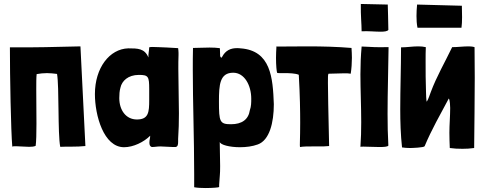

<svg xmlns="http://www.w3.org/2000/svg" viewBox="-20 -741 2446 969"><path d="M285 0C314 -2 368 1 411 -4L386 -507C196 -503 188 -502 124 -502C102 -502 75 -502 32 -502H30V-501C30 -354 35 -82 42 -1C46 -3 53 -3 61 -3C79 -3 105 0 127 0C140 0 152 -1 160 -5C163 -26 164 -69 164 -117C164 -173 163 -237 163 -289C163 -322 163 -350 165 -367C182 -370 199 -372 217 -372C234 -372 250 -370 267 -368L268 -367C279 -305 271 -65 284 0Z M606 2C653 2 706 -24 738 -56C738 -43 734 -36 734 -21C734 -10 737 -2 746 1C761 1 774 -2 789 -2C810 -2 833 1 854 1H866C878 -1 879 -13 879 -26C879 -30 879 -35 879 -40C882 -83 883 -126 883 -169C883 -244 880 -318 880 -393C880 -417 880 -440 881 -464V-474C881 -482 880 -490 879 -498C836 -501 804 -502 781 -503C776 -503 761 -504 749 -504C740 -504 733 -503 733 -502C733 -486 728 -472 729 -451C710 -497 675 -497 627 -497C533 -494 459 -399 459 -266C459 -159 503 2 606 2ZM671 -138C615 -138 582 -186 582 -246C582 -263 583 -282 588 -299C595 -332 626 -363 681 -363C729 -363 733 -355 733 -291C733 -276 733 -258 733 -236C733 -175 730 -138 671 -138Z M960 204C976 207 998 208 1018 208C1053 208 1086 205 1086 203V192C1089 139 1091 144 1091 97C1091 74 1090 38 1089 -25C1092 -10 1139 2 1191 2C1222 2 1254 -2 1281 -12C1340 -33 1362 -122 1362 -215C1357 -349 1347 -486 1194 -497C1188 -498 1181 -498 1175 -498C1145 -498 1118 -487 1101 -454C1097 -446 1094 -451 1091 -458C1091 -473 1090 -478 1090 -491C1090 -494 1090 -497 1089 -498C1074 -500 1056 -501 1038 -501C1009 -501 979 -499 954 -499C953 -463 953 -427 953 -389C953 -224 960 -43 960 138ZM1146 -114C1089 -114 1085 -126 1085 -229C1085 -313 1089 -374 1157 -374C1214 -374 1248 -310 1248 -243C1248 -224 1248 -204 1241 -185C1234 -138 1201 -114 1146 -114Z M1494 1C1512 -2 1533 -2 1555 -2C1565 -2 1576 -2 1587 -2C1606 -2 1625 -2 1641 -4V-6C1637 -189 1635 -278 1635 -323C1635 -351 1635 -362 1637 -367C1637 -368 1638 -369 1638 -369H1641C1673 -370 1697 -371 1716 -371C1730 -371 1741 -371 1750 -369C1754 -394 1756 -422 1756 -449C1756 -466 1755 -484 1754 -499C1683 -505 1608 -507 1534 -507C1480 -507 1426 -506 1374 -506C1374 -505 1375 -505 1375 -504C1374 -486 1373 -467 1373 -449C1373 -411 1376 -378 1379 -373C1382 -372 1387 -372 1393 -372C1400 -372 1407 -372 1415 -372C1440 -372 1470 -371 1487 -364L1488 -363C1494 -258 1495 -179 1495 -122C1495 -41 1492 -4 1494 1Z M1805 -583C1836 -585 1873 -581 1901 -581C1920 -581 1935 -583 1940 -590C1940 -630 1937 -701 1937 -718L1801 -721C1800 -660 1805 -622 1805 -583ZM1799 0C1802 -1 1808 -1 1815 -1C1835 -1 1867 1 1894 1C1917 1 1935 0 1940 -6C1937 -59 1936 -113 1936 -167C1936 -278 1940 -392 1941 -500V-503H1924C1881 -502 1850 -504 1833 -505C1827 -505 1816 -506 1809 -506C1807 -506 1806 -506 1805 -506V-505C1801 -460 1799 -414 1799 -366C1799 -287 1803 -205 1803 -124C1803 -82 1802 -41 1799 0Z M2309 -601C2311 -614 2312 -634 2312 -654C2312 -678 2311 -702 2311 -712C2299 -712 2098 -718 2086 -718H2085C2083 -697 2082 -678 2082 -660C2082 -640 2083 -621 2087 -601ZM2345 -507C2317 -507 2290 -503 2262 -503C2226 -428 2183 -354 2154 -276C2148 -260 2143 -243 2134 -228C2131 -229 2130 -273 2130 -277C2128 -329 2128 -381 2128 -433C2128 -459 2128 -480 2129 -503C2117 -506 2104 -507 2090 -507C2062 -507 2033 -502 2004 -502C2004 -398 2000 -294 2000 -190C2000 -126 2002 -61 2009 3C2022 5 2036 6 2049 6C2059 6 2119 4 2123 -3C2157 -85 2203 -165 2245 -244C2251 -237 2252 -205 2252 -196C2252 -155 2248 -112 2248 -71C2248 -45 2249 -20 2250 6C2270 9 2292 10 2314 10C2333 10 2353 9 2373 6C2374 -112 2376 -231 2376 -349C2376 -400 2375 -453 2375 -503C2366 -506 2355 -507 2345 -507Z"/></svg>

Font: HEYCLAY
Style: Regular
Weight: 400
Designer: Marcelo Magalhaes
Foundry: Marcelo Magalhães
Version: Version 1.300;hotconv 1.0.109;makeotfexe 2.5.65596